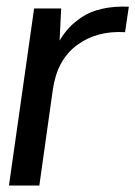

<svg xmlns="http://www.w3.org/2000/svg" viewBox="-20 -576 420 596"><path d="M379.9 -555.2 368.2 -476.1Q280.3 -481.4 218.8 -435.8Q157.2 -390.1 144 -297.9L102.1 0H7.8L85.9 -549.8H169.9L165 -450.2Q178.2 -472.2 193.6 -489Q209 -505.9 234.1 -522.9Q259.3 -540 296.4 -548.6Q333.5 -557.1 379.9 -555.2Z"/></svg>

Font: Oakes Grotesk
Style: Italic
Weight: 400
Italic angle: -8°
Designer: Samuel Oakes
Foundry: Samuel Oakes
Version: Version 1.000;PS 001.000;hotconv 1.0.88;makeotf.lib2.5.64775